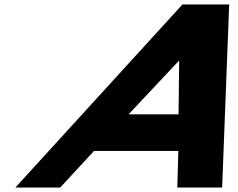

<svg xmlns="http://www.w3.org/2000/svg" viewBox="-20 -845 1070 865"><path d="M1012.5 -825H802L49.2 0H251.2L403.5 -165H783.4L778.8 0H980.8ZM784.4 -330H559.4L784.8 -570H787.2Z"/></svg>

Font: Hussar
Style: BdSuprExtOblFive
Weight: 700
Foundry: Cannot Into Space Fonts
Version: Version 2.00